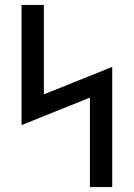

<svg xmlns="http://www.w3.org/2000/svg" viewBox="-20 -755 540 775"><path d="M343 0V-361L67 -250V-735H157V-374L433 -485V0Z"/></svg>

Font: Iosevka Slab Medium
Style: Regular
Weight: 500
Monospace: yes
Designer: Belleve Invis
Foundry: Belleve Invis
Version: Version 11.1.1; ttfautohint (v1.8.3)